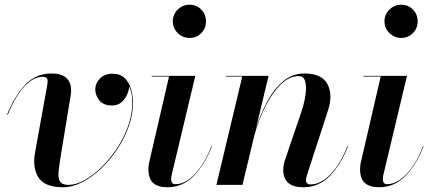

<svg xmlns="http://www.w3.org/2000/svg" viewBox="-20 -780 1827 810"><path d="M237 -127Q230.5 -87.5 227.4 -59.1Q224.2 -30.6 232.6 -15.3Q241 0 269 0Q300.5 0 336.9 -20.3Q373.4 -40.6 408.9 -75.5Q444.5 -110.4 473.7 -154.8Q502.9 -199.1 520.4 -247.9Q538 -296.6 538 -344Q538 -371.8 533.8 -389.2Q529.5 -406.8 525 -415Q525 -402.5 517.4 -383.6Q509.9 -364.6 493.9 -349.8Q478 -335 453 -335Q415.5 -335 398.8 -356.9Q382 -378.8 382 -402Q382 -429 401.9 -449Q421.8 -469 454 -469Q486.5 -469 505.6 -450.9Q524.6 -432.8 532.8 -404.1Q541 -375.5 541 -344Q541 -296.6 523.2 -246.9Q505.4 -197.1 475 -151.2Q444.6 -105.4 406.4 -69Q368.1 -32.6 326.7 -11.3Q285.2 10 246 10Q168.8 10 142.4 -31.2Q116 -72.5 128 -137L179 -419Q179.8 -423.5 180.4 -428.4Q181 -433.2 181 -437Q181 -456 161 -456Q129.5 -456 101.6 -432.9Q73.6 -409.8 51.1 -373.1Q28.5 -336.5 13 -296L10 -297Q40 -372 84.9 -421Q129.8 -470 198 -470Q239.2 -470 259.6 -451.4Q280 -432.8 280 -399Q280 -387.8 278.4 -379.2Q276.8 -370.8 276 -364Z M709 -690Q709 -719.2 729.9 -739.6Q750.8 -760 780 -760Q809.2 -760 829.1 -739.6Q849 -719.2 849 -690Q849 -660.8 829.1 -640.4Q809.2 -620 780 -620Q750.8 -620 729.9 -640.4Q709 -660.8 709 -690ZM874 -163Q845.5 -88 798.4 -39Q751.2 10 686 10Q646.2 10 626.1 -8.2Q606 -26.5 606 -67Q606 -77 608 -89L693 -457H620V-460H804L704 -41Q703.2 -36.5 702.6 -31.6Q702 -26.8 702 -23Q702 -14.8 706.1 -8.9Q710.2 -3 720 -3Q762.8 -3 804.2 -48.2Q845.8 -93.5 872 -164Z M1002 -457H933V-460H1113L1059.9 -237.8Q1079.9 -301.2 1108.7 -354.1Q1137.5 -406.9 1176.1 -438.4Q1214.8 -470 1264 -470Q1338.2 -470 1361.6 -424.8Q1385 -379.5 1364 -315L1274 -38Q1271 -29 1271 -20Q1271 -2 1290 -2Q1333.5 -2 1376.1 -46.9Q1418.8 -91.8 1445 -163H1448Q1419.5 -88 1372.4 -39Q1325.2 10 1260 10Q1175 10 1175 -63Q1175 -74.2 1176.8 -83.1Q1178.5 -92 1180 -98L1251 -307Q1264 -345.5 1268.9 -380.3Q1273.9 -415.1 1267.4 -437.1Q1261 -459 1240 -459Q1201 -459 1165.2 -424.5Q1129.4 -390 1100.2 -332.4Q1071 -274.8 1052.1 -205.4L1003 0H893Z M1602 -690Q1602 -719.2 1622.9 -739.6Q1643.8 -760 1673 -760Q1702.2 -760 1722.1 -739.6Q1742 -719.2 1742 -690Q1742 -660.8 1722.1 -640.4Q1702.2 -620 1673 -620Q1643.8 -620 1622.9 -640.4Q1602 -660.8 1602 -690ZM1767 -163Q1738.5 -88 1691.4 -39Q1644.2 10 1579 10Q1539.2 10 1519.1 -8.2Q1499 -26.5 1499 -67Q1499 -77 1501 -89L1586 -457H1513V-460H1697L1597 -41Q1596.2 -36.5 1595.6 -31.6Q1595 -26.8 1595 -23Q1595 -14.8 1599.1 -8.9Q1603.2 -3 1613 -3Q1655.8 -3 1697.2 -48.2Q1738.8 -93.5 1765 -164Z"/></svg>

Font: Bodoni* 72 Medium
Style: Italic
Weight: 500
Italic angle: -13°
Version: Version 1.002; ttfautohint (v0.97) -l 8 -r 50 -G 200 -x 14 -